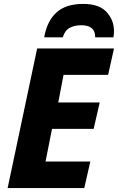

<svg xmlns="http://www.w3.org/2000/svg" viewBox="-20 -962 603 982"><path d="M19 0 170 -714H563L533 -579H305L278 -438H490L459 -303H246L213 -136H442L411 0ZM206 -771H301Q312 -807 337 -820Q362 -833 395 -833Q468 -833 467 -771H560Q563 -783 563 -803Q563 -859 525 -900.5Q487 -942 406 -942Q316 -942 268 -897.5Q220 -853 206 -771Z"/></svg>

Font: Noto Sans Display Extra
Style: Italic
Weight: 800
Italic angle: -12°
Designer: Monotype Design Team
Foundry: Monotype Imaging Inc.
Version: Version 1.900